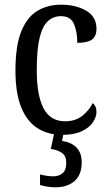

<svg xmlns="http://www.w3.org/2000/svg" viewBox="-20 -566 466 820"><path d="M244 10Q186 10 141 -18Q96 -46 71 -106.5Q46 -167 46 -265Q46 -372 71.5 -433.5Q97 -495 141 -520.5Q185 -546 240 -546Q305 -546 348.5 -520Q392 -494 392 -444Q392 -410 372 -396.5Q352 -383 310 -383Q310 -430 296 -463.5Q282 -497 240 -497Q209 -497 185.5 -476.5Q162 -456 149.5 -406Q137 -356 137 -266Q137 -159 166 -103.5Q195 -48 258 -48Q302 -48 331.5 -71.5Q361 -95 376 -126Q383 -120 387.5 -111Q392 -102 392 -88Q392 -67 377 -44Q362 -21 329 -5.5Q296 10 244 10ZM216 234Q203 234 184.5 231.5Q166 229 151 224V179Q183 187 207 187Q232 187 247.5 173.5Q263 160 263 130Q263 100 244.5 87Q226 74 197 70L214 -9H254L245 36Q284 41 306.5 64Q329 87 329 127Q329 180 298.5 207Q268 234 216 234Z"/></svg>

Font: Noto Serif Thai Condensed
Style: Regular
Weight: 400
Width: 3
Designer: Monotype Design Team
Foundry: Monotype Imaging Inc.
Version: Version 2.002; ttfautohint (v1.8.4.7-5d5b)